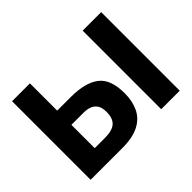

<svg xmlns="http://www.w3.org/2000/svg" viewBox="-141 -972 1232 1232"><g transform="rotate(-45 474.5 -356.5)"><path d="M357.5 0H70V-713H232V-465.5H356Q486 -465.5 551.8 -415.2Q617.5 -365 617.5 -238.5Q617.5 -167.5 592.2 -113.8Q567 -60 510 -30Q453 0 357.5 0ZM232 -125H326Q391 -125 420.8 -151.2Q450.5 -177.5 450.5 -235.5Q450.5 -277 434.8 -298.8Q419 -320.5 394.8 -328.5Q370.5 -336.5 344.5 -336.5H232ZM710.5 0V-713H878.5V0Z"/></g></svg>

Font: Heraclito
Style: Bold
Weight: 700
Designer: Kostas Bartsokas (font) & Cristiano Sobral (main changes)
Foundry: Kostas Bartsokas (font) & Cristiano Sobral (main changes)
Version: Version 1.00;July 8, 2020;FontCreator 13.0.0.2655 64-bit